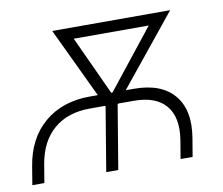

<svg xmlns="http://www.w3.org/2000/svg" viewBox="-66 -591 773 667"><g transform="rotate(-10 320.5 -258.0)"><path d="M-3.4 0 7.3 -64.5Q22.9 -161.1 86.2 -214.8Q149.4 -268.6 246.6 -268.6H274.9L157.7 -515.6H573.7L373.5 -268.6H401.4Q498.5 -268.6 543.7 -214.8Q588.9 -161.1 572.8 -64.5L562 0H519.5L530.3 -64.5Q543 -143.1 507.8 -185.3Q472.7 -227.5 394.5 -227.5H340.3L338.9 -226.1H337.4L299.8 0H257.3L294.9 -226.1L293.9 -227.5H239.7Q161.1 -227.5 112.1 -185.3Q63 -143.1 49.8 -64.5L39.1 0ZM322.3 -268.6H326.7L491.2 -476.1H226.6Z"/></g></svg>

Font: Inter Display ExtraLight
Style: Italic
Weight: 200
Italic angle: -9.39999°
Designer: Rasmus Andersson
Foundry: rsms
Version: Version 4.000;git-a52131595